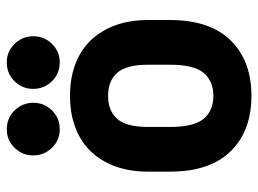

<svg xmlns="http://www.w3.org/2000/svg" viewBox="-120 -650 779 580"><g transform="rotate(-90 270.0 -360.5)"><path d="M270 9Q164 9 102.5 -53.8Q41 -116.6 41 -237V-303Q41 -358.6 57 -402.4Q73.1 -446.2 102.5 -476.6Q132 -507 174.5 -523Q217 -539 270 -539Q323.1 -539 365.5 -523Q408 -507 437.5 -476.6Q466.9 -446.2 483 -402.4Q499 -358.6 499 -303V-237Q499 -116.6 437.5 -53.8Q376 9 270 9ZM270 -106Q315 -106 339.5 -135.5Q364 -165 364 -237V-303Q364 -369 339.5 -396.5Q315 -424 270 -424Q225 -424 200.5 -396.5Q176 -369 176 -303V-237Q176 -165 200.5 -135.5Q225 -106 270 -106ZM168.8 -570Q136 -570 113 -593.7Q90 -617.3 90 -650.2Q90 -683 113 -706.5Q136 -730 168.8 -730Q203 -730 226 -706.3Q249 -682.7 249 -649.8Q249 -617 226 -593.5Q203 -570 168.8 -570ZM371.2 -570Q337 -570 314 -593.7Q291 -617.3 291 -650.2Q291 -683 314 -706.5Q337 -730 371.2 -730Q404 -730 427 -706.3Q450 -682.7 450 -649.8Q450 -617 427 -593.5Q404 -570 371.2 -570Z"/></g></svg>

Font: Golos UI VF
Style: Regular
Weight: 400
Designer: A.Korolkova, Vitaly Kuzmin
Foundry: ParaType Ltd
Version: Version 2.000